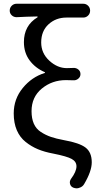

<svg xmlns="http://www.w3.org/2000/svg" viewBox="-20 -814 520 1031"><path d="M431.6 174.8Q422.9 189.5 406.2 194.3Q399.4 197.3 391.6 197.3Q382.8 197.3 373 193.4Q359.4 187.5 356 173.3Q352.5 159.2 361.3 146.5Q390.6 107.4 390.6 79.1Q390.6 53.7 365.2 39.6Q339.8 25.4 265.6 10.7Q218.8 2 183.6 -12.7Q148.4 -27.3 117.7 -51.8Q86.9 -76.2 70.3 -114.7Q53.7 -153.3 53.7 -205.1Q53.7 -282.2 102.1 -341.3Q150.4 -400.4 219.7 -421.9Q221.7 -421.9 221.7 -423.8Q221.7 -425.8 219.7 -426.8Q168.9 -449.2 138.7 -490.2Q108.4 -531.2 108.4 -587.9Q108.4 -676.8 180.7 -720.7Q182.6 -721.7 182.1 -723.6Q181.6 -725.6 179.7 -725.6Q119.1 -724.6 69.3 -721.7Q53.7 -721.7 43 -731.9Q32.2 -742.2 32.2 -756.8Q32.2 -772.5 43 -783.2Q53.7 -793.9 69.3 -793.9H426.8Q442.4 -793.9 453.1 -783.2Q463.9 -772.5 463.9 -756.8Q463.9 -741.2 453.1 -730.5Q442.4 -719.7 426.8 -719.7H336.9Q280.3 -719.7 240.7 -683.6Q201.2 -647.5 201.2 -585.9Q201.2 -528.3 244.6 -488.3Q288.1 -448.2 338.9 -448.2Q360.4 -448.2 374 -449.2Q388.7 -450.2 400.4 -440.9Q412.1 -431.6 412.1 -416Q412.1 -401.4 400.4 -391.6Q388.7 -381.8 374 -382.8Q357.4 -383.8 334 -383.8Q259.8 -383.8 204.6 -338.4Q149.4 -293 149.4 -216.8Q149.4 -177.7 161.6 -149.9Q173.8 -122.1 199.2 -105.5Q224.6 -88.9 252.9 -79.1Q281.2 -69.3 323.2 -61.5Q406.2 -46.9 439.5 -21.5Q472.7 3.9 472.7 57.6Q472.7 105.5 431.6 174.8Z"/></svg>

Font: irohamaru Regular
Style: Regular
Weight: 400
Designer: [Source Han Sans]
Ryoko NISHIZUKA  (kana & ideographs); Paul D. Hunt (Latin, Greek & Cyrillic); Wenlong ZHANG  (bopomofo
Version: Version 1.00